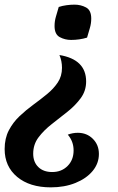

<svg xmlns="http://www.w3.org/2000/svg" viewBox="-20 -600 509 827"><path d="M351 -249Q351 -209 328 -177.5Q305 -146 271 -119Q237 -92 203 -65.5Q169 -39 146 -8.5Q123 22 123 62Q123 98 145 119.5Q167 141 205 141Q245 141 271 115Q297 89 297 48Q297 9 272 -20Q293 -28 315 -28Q354 -28 380 -2Q406 24 406 63Q406 104 379 136.5Q352 169 305 188Q258 207 199 207Q108 207 54 162Q0 117 0 42Q0 -4 18 -38.5Q36 -73 64 -99.5Q92 -126 123.5 -149Q155 -172 183 -195Q211 -218 229 -245Q247 -272 247 -308Q247 -337 236 -363Q351 -344 351 -249ZM233 -570Q248 -575 266 -577.5Q284 -580 301 -580Q328 -580 350.5 -568Q373 -556 373 -520Q373 -499 367 -479Q361 -459 355 -438Q339 -433 321.5 -430.5Q304 -428 286 -428Q260 -428 237.5 -440Q215 -452 215 -488Q215 -509 221 -529Q227 -549 233 -570Z"/></svg>

Font: Merienda SemiBold
Style: Regular
Weight: 600
Designer: Eduardo Rodriguez Tunni
Foundry: Eduardo Rodriguez Tunni
Version: Version 2.001; ttfautohint (v1.8.4.7-5d5b)